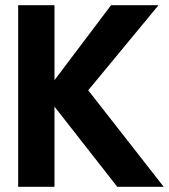

<svg xmlns="http://www.w3.org/2000/svg" viewBox="-20 -720 651 740"><path d="M50 0V-700H190V-411L408 -700H591L320 -372L611 0H432L190 -309V0Z"/></svg>

Font: Cal Sans
Style: Regular
Weight: 400
Designer: Designer Mark Davis DBA MarkFonts
Foundry: Designer Mark Davis DBA MarkFonts
Version: Version 1.000